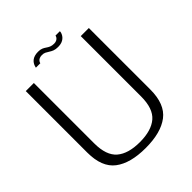

<svg xmlns="http://www.w3.org/2000/svg" viewBox="-216 -907 1042 1042"><g transform="rotate(-45 305.0 -386.5)"><path d="M296 4.5Q413 4.5 475.5 -43Q538 -90.5 538 -202.5V-674.5H476V-212Q476 -118.5 430.2 -79.5Q384.5 -40.5 296 -40.5Q207.5 -40.5 161.8 -79.5Q116 -118.5 116 -212V-674.5H54V-202.5Q54 -90.5 116.5 -43Q179 4.5 296 4.5ZM347.5 -719.5Q364 -719.5 375.2 -723.5Q386.5 -727.5 394 -733.8Q401.5 -740 406 -747.2Q410.5 -754.5 412.8 -761.5Q415 -768.5 414.5 -773.5H381Q380.5 -768.5 376.5 -762.2Q372.5 -756 364.5 -751.8Q356.5 -747.5 345 -747.5Q329.5 -747.5 319 -752Q308.5 -756.5 299.5 -763Q290.5 -769.5 279.8 -774Q269 -778.5 252 -778.5Q237 -778.5 225.2 -775Q213.5 -771.5 205.8 -765.5Q198 -759.5 193.2 -752.2Q188.5 -745 186 -738Q183.5 -731 182.5 -725.5H216.5Q217.5 -730.5 221.5 -736.8Q225.5 -743 234 -747Q242.5 -751 254.5 -751Q267.5 -751 277 -746.2Q286.5 -741.5 295.8 -735.2Q305 -729 317 -724.2Q329 -719.5 347.5 -719.5Z"/></g></svg>

Font: Anybody Thin Light
Style: Regular
Weight: 300
Version: Version 1.113;gftools[0.9.25]